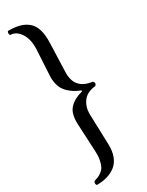

<svg xmlns="http://www.w3.org/2000/svg" viewBox="-238 -742 758 992"><g transform="rotate(-30 141.0 -246.5)"><path d="M96.2 58.1 87.9 -107.9Q86.4 -140.6 92.8 -164.1Q99.1 -187.5 114 -202.9Q128.9 -218.3 147.2 -227.8Q165.5 -237.3 192.9 -245.1V-249Q138.2 -271.5 111.6 -305.9Q85 -340.3 87.9 -398.9L96.2 -547.9Q99.6 -607.9 75.4 -645Q51.3 -682.1 16.1 -682.1Q11.7 -686.5 11.7 -694.1Q11.7 -701.7 16.1 -706.1Q56.2 -706.1 84.2 -698.7Q112.3 -691.4 133.8 -673.3Q155.3 -655.3 165 -623Q174.8 -590.8 172.9 -543L167 -373Q163.6 -272 265.1 -259.8Q278.3 -247.1 265.1 -233.9Q213.9 -229 190.4 -197.8Q167 -166.5 167 -124L172.9 60.1Q174.3 101.1 162.8 131.3Q151.4 161.6 129.4 179Q107.4 196.3 79.3 204.6Q51.3 212.9 16.1 212.9Q11.7 208.5 11.7 200.9Q11.7 193.4 16.1 189Q30.8 184.6 39.8 180.9Q48.8 177.2 61.8 167.7Q74.7 158.2 81.5 145.5Q88.4 132.8 93 110.4Q97.7 87.9 96.2 58.1Z"/></g></svg>

Font: Common Serif News
Style: Regular
Weight: 450
Designer: Philipp H. Poll, Khaled Hosny
Foundry: Stefan Peev, Context Ltd.
Version: Version 1.026